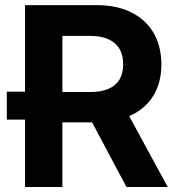

<svg xmlns="http://www.w3.org/2000/svg" viewBox="-20 -748 710 768"><path d="M167 -269.5H7.3V-381.3H167ZM80.1 0V-727.5H364.7Q447.8 -727.5 505.9 -698.2Q564 -668.9 594.7 -615.7Q625.5 -562.5 625.5 -490.7Q625.5 -418.5 594.2 -366.5Q563 -314.5 503.7 -286.6Q444.3 -258.8 360.8 -258.8H168.5V-379.9H339.8Q384.3 -379.9 413.8 -392.6Q443.4 -405.3 458 -429.9Q472.7 -454.6 472.7 -490.7Q472.7 -527.3 458 -552.5Q443.4 -577.6 413.8 -591.1Q384.3 -604.5 339.4 -604.5H229.5V0ZM485.8 0 310.1 -330.6H471.2L650.9 0Z"/></svg>

Font: Inter 16pt
Style: Bold
Weight: 700
Version: Version 4.001;git-66647c0bb